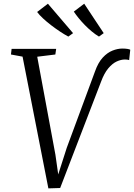

<svg xmlns="http://www.w3.org/2000/svg" viewBox="-20 -1006 722 1034"><path d="M240.5 8.5 101.5 -701 39 -712.5 42.5 -743H282.5L278 -712.5L180.5 -700.5L278.5 -172.5L299 -28.5L282 -30.5L339.5 -210L491.5 -621Q508.5 -669 533.2 -695.8Q558 -722.5 585.8 -733.5Q613.5 -744.5 639 -744.5Q655.5 -744.5 667 -742.5Q678.5 -740.5 681.5 -738L675.5 -682.5Q670.5 -684 665.2 -684.8Q660 -685.5 652.5 -685.5Q631.5 -685.5 608.2 -674.8Q585 -664 563 -637.8Q541 -611.5 524 -565.5L304 6.5ZM538.5 -827.5 513 -809Q493.5 -820.5 474 -836.8Q454.5 -853 436.5 -871.5Q418.5 -890 403.5 -908.5Q388.5 -927 377.5 -943.5L433.5 -986ZM373.5 -827.5 348 -809Q326.5 -820.5 302.5 -836.5Q278.5 -852.5 255 -870.5Q231.5 -888.5 211.8 -906.8Q192 -925 180 -941.5L238 -986Z"/></svg>

Font: Merriweather 72pt Light
Style: Italic
Weight: 300
Italic angle: -7.8°
Version: Version 2.101